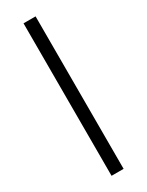

<svg xmlns="http://www.w3.org/2000/svg" viewBox="-197 -774 619 807"><g transform="rotate(-30 112.0 -370.0)"><path d="M83 0V-740H141.5V0Z"/></g></svg>

Font: Encode Sans SemiCondensed SemiCondensed Light
Style: Regular
Weight: 300
Width: 4
Designer: Multiple Designers
Foundry: Impallari Type
Version: Version 3.000; ttfautohint (v1.8.3) -l 8 -r 50 -G 200 -x 14 